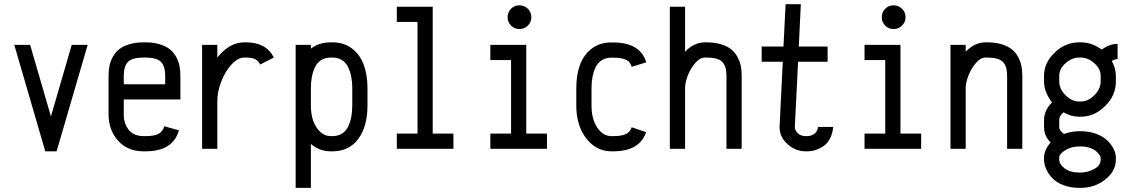

<svg xmlns="http://www.w3.org/2000/svg" viewBox="-20 -716 5442 924"><path d="M197.8 12.2 48.8 -500H125L225.1 -155.8L325.2 -500H401.9L252.4 12.2Z M575.7 -237.3V-164.6Q575.7 -120.6 599.9 -90.8Q624 -61 670.9 -61H679.7Q726.1 -61 745.1 -73Q764.2 -85 770.5 -108.4L840.8 -88.9Q813.5 12.2 679.7 12.2H670.9Q592.8 12.2 547.6 -39.6Q502.4 -91.3 502.4 -164.6V-351.1Q502.4 -377 506.8 -398.9Q511.2 -420.9 522.9 -442.4Q534.7 -463.9 553.2 -478.8Q571.8 -493.7 601.8 -502.9Q631.8 -512.2 670.9 -512.2H679.7Q718.8 -512.2 748.8 -502.9Q778.8 -493.7 797.4 -478.8Q815.9 -463.9 827.6 -442.4Q839.4 -420.9 843.8 -398.9Q848.1 -377 848.1 -351.1V-237.3ZM774.9 -310.5V-351.1Q774.9 -398.9 753.9 -418.9Q732.9 -439 679.7 -439H670.9Q617.7 -439 596.7 -418.9Q575.7 -398.9 575.7 -351.1V-310.5Z M1025.9 0H952.6V-500H1025.9V-439Q1084 -512.2 1155.3 -512.2H1164.1Q1261.2 -512.2 1297.9 -439L1232.4 -405.8Q1223.6 -422.9 1208.5 -430.9Q1193.4 -439 1164.1 -439H1155.3Q1125.5 -439 1095 -406.5Q1064.5 -374 1045.2 -324.7Q1025.9 -275.4 1025.9 -229.5Z M1476.1 -208.5Q1476.1 -142.6 1503.9 -101.8Q1531.7 -61 1571.3 -61H1580.1Q1607.4 -61 1627 -74Q1646.5 -86.9 1656.5 -109.1Q1666.5 -131.3 1670.9 -155.8Q1675.3 -180.2 1675.3 -208.5V-291.5Q1675.3 -319.8 1670.9 -344Q1666.5 -368.2 1656.5 -390.6Q1646.5 -413.1 1627 -426Q1607.4 -439 1580.1 -439H1571.3Q1543.9 -439 1524.4 -426Q1504.9 -413.1 1494.9 -390.6Q1484.9 -368.2 1480.5 -344Q1476.1 -319.8 1476.1 -291.5ZM1476.1 188H1402.8V-500H1476.1V-481.9Q1515.6 -512.2 1571.3 -512.2H1580.1Q1635.3 -512.2 1674.1 -482.4Q1712.9 -452.6 1730.7 -403.8Q1748.5 -355 1748.5 -291.5V-208.5Q1748.5 -107.4 1704.3 -47.6Q1660.2 12.2 1580.1 12.2H1571.3Q1517.6 12.2 1476.1 -23.4Z M1889.6 -683.6H2062.5V-73.2H2162.1V0H1889.6V-73.2H1989.3V-610.4H1889.6Z M2439.2 -592.8Q2422.9 -609.4 2422.9 -633.3Q2422.9 -657.2 2439.2 -673.8Q2455.6 -690.4 2479.5 -690.4Q2503.4 -690.4 2520.3 -673.8Q2537.1 -657.2 2537.1 -633.3Q2537.1 -609.4 2520.3 -592.8Q2503.4 -576.2 2479.5 -576.2Q2455.6 -576.2 2439.2 -592.8ZM2339.8 -500H2512.7V-73.2H2612.3V0H2339.8V-73.2H2439.5V-426.8H2339.8Z M2930.7 -438.5H2921.9Q2894.5 -438.5 2875 -425.5Q2855.5 -412.6 2845.5 -390.4Q2835.4 -368.2 2831.1 -344Q2826.7 -319.8 2826.7 -291.5V-208.5Q2826.7 -142.6 2854.5 -101.8Q2882.3 -61 2921.9 -61H2930.7Q2971.2 -61 2991.7 -70.6Q3012.2 -80.1 3020 -103.5L3089.4 -80.1Q3058.6 12.2 2930.7 12.2H2921.9Q2849.6 12.2 2801.5 -49.8Q2753.4 -111.8 2753.4 -208.5V-291.5Q2753.4 -355 2771.2 -403.8Q2789.1 -452.6 2827.9 -482.2Q2866.7 -511.7 2921.9 -511.7H2930.7Q3061.5 -511.7 3090.3 -416L3020 -394.5Q3015.6 -408.7 3007.8 -417.7Q3000 -426.8 2981 -432.6Q2961.9 -438.5 2930.7 -438.5Z M3276.9 0H3203.6V-683.6H3276.9V-467.3Q3320.3 -512.2 3372.1 -512.2H3380.9Q3419.9 -512.2 3450 -502.9Q3480 -493.7 3498.5 -478.8Q3517.1 -463.9 3528.8 -442.4Q3540.5 -420.9 3544.9 -398.9Q3549.3 -377 3549.3 -351.1V0H3476.1V-351.1Q3476.1 -398.9 3455.1 -418.9Q3434.1 -439 3380.9 -439H3372.1Q3348.6 -439 3325.9 -412.8Q3303.2 -386.7 3290 -352.5Q3276.9 -318.4 3276.9 -291.5Z M3865.2 -61Q3883.3 -61 3899.2 -72.3Q3915 -83.5 3916.5 -105H3989.7Q3987.3 -76.2 3976.6 -54Q3965.8 -31.7 3951.9 -19.8Q3938 -7.8 3920.4 0Q3902.8 7.8 3889.9 10Q3877 12.2 3865.2 12.2H3856.4Q3809.1 12.2 3770.5 -21.7Q3731.9 -55.7 3731.9 -103V-110.8L3747.1 -418.9H3645.5V-492.2H3750.5L3760.7 -695.8H3834L3824.2 -492.2H3962.9V-418.9H3820.8L3805.2 -106.9V-103Q3805.2 -88.9 3819.6 -75Q3834 -61 3856.4 -61Z M4240 -592.8Q4223.6 -609.4 4223.6 -633.3Q4223.6 -657.2 4240 -673.8Q4256.3 -690.4 4280.3 -690.4Q4304.2 -690.4 4321 -673.8Q4337.9 -657.2 4337.9 -633.3Q4337.9 -609.4 4321 -592.8Q4304.2 -576.2 4280.3 -576.2Q4256.3 -576.2 4240 -592.8ZM4140.6 -500H4313.5V-73.2H4413.1V0H4140.6V-73.2H4240.2V-426.8H4140.6Z M4627.4 0H4554.2V-500H4627.4V-467.3Q4670.9 -512.2 4722.7 -512.2H4731.4Q4770.5 -512.2 4800.5 -502.9Q4830.6 -493.7 4849.1 -478.8Q4867.7 -463.9 4879.4 -442.4Q4891.1 -420.9 4895.5 -398.9Q4899.9 -377 4899.9 -351.1V0H4826.7V-351.1Q4826.7 -398.9 4805.7 -418.9Q4784.7 -439 4731.4 -439H4722.7Q4699.2 -439 4676.5 -412.8Q4653.8 -386.7 4640.6 -352.5Q4627.4 -318.4 4627.4 -291.5Z M5276.9 42.5Q5276.9 37.6 5271 29.3Q5265.1 21 5254.6 11.5Q5244.1 2 5224.6 -4.6Q5205.1 -11.2 5181.6 -11.2H5172.9Q5136.7 -11.2 5107.2 6.6Q5077.6 24.4 5077.6 42.5V52.2Q5077.6 74.2 5103.5 94.2Q5129.4 114.3 5172.9 114.3H5181.6Q5213.9 114.3 5245.4 97.4Q5276.9 80.6 5276.9 52.2ZM5181.6 -439H5172.9Q5138.7 -439 5108.2 -411.9Q5077.6 -384.8 5077.6 -351.1V-323.7Q5077.6 -288.1 5107.9 -257.8Q5138.2 -227.5 5172.9 -227.5H5181.6Q5216.3 -227.5 5246.6 -257.8Q5276.9 -288.1 5276.9 -323.7V-351.1Q5276.9 -384.8 5246.3 -411.9Q5215.8 -439 5181.6 -439ZM5036.1 -30.3Q5004.4 -61.5 5004.4 -105V-137.2Q5004.4 -185.1 5043 -223.1Q5004.4 -272.9 5004.4 -323.7V-351.1Q5004.4 -414.1 5055.7 -463.1Q5106.9 -512.2 5172.9 -512.2H5181.6Q5234.9 -512.2 5282.2 -477.1Q5318.4 -504.9 5358.4 -504.9V-431.6Q5343.8 -431.6 5330.6 -422.4Q5350.1 -387.2 5350.1 -351.1V-323.7Q5350.1 -256.3 5298.1 -205.3Q5246.1 -154.3 5181.6 -154.3H5172.9Q5135.3 -154.3 5098.1 -175.3Q5077.6 -158.2 5077.6 -139.6V-105Q5077.6 -86.9 5100.6 -71.3Q5136.7 -84.5 5172.9 -84.5H5181.6Q5221.2 -84.5 5254.4 -72.3Q5287.6 -60.1 5307.9 -40.8Q5328.1 -21.5 5339.1 0.2Q5350.1 22 5350.1 42.5V52.2Q5350.1 107.4 5299.3 147.7Q5248.5 188 5181.6 188H5172.9Q5130.4 188 5096.4 174.6Q5062.5 161.1 5043.2 140.1Q5023.9 119.1 5014.2 96.4Q5004.4 73.7 5004.4 52.2V42.5Q5004.4 6.3 5036.1 -30.3Z"/></svg>

Font: Anka/Coder Narrow
Style: Regular
Weight: 400
Width: 3
Monospace: yes
Version: Version 001.100